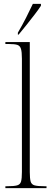

<svg xmlns="http://www.w3.org/2000/svg" viewBox="-20 -979 270 999"><path d="M8 0V-10H18Q53 -10 69 -14.5Q85 -19 89.5 -34.5Q94 -50 94 -84V-673Q94 -709 89 -725Q84 -741 70 -745.5Q56 -750 27 -750H8V-760H135V-84Q135 -50 139.5 -34.5Q144 -19 160 -14.5Q176 -10 211 -10H222V0ZM73 -809Q96 -848 115.5 -886.5Q135 -925 151 -959H193V-949Q182 -932 161.5 -905Q141 -878 118.5 -850Q96 -822 77 -799H73Z"/></svg>

Font: Noto Serif Display Condensed ExtraLight
Style: Regular
Weight: 200
Width: 3
Designer: Monotype Design Team
Foundry: Monotype Imaging Inc.
Version: Version 2.009